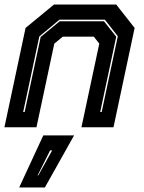

<svg xmlns="http://www.w3.org/2000/svg" viewBox="-22 -560 632 845"><path d="M-2.5 0 90.5 -437 215.5 -540H489.5L570.5 -437L477.5 0H336.5L415 -368L391 -398.5H254L217 -368L138.5 0ZM80 -67H86.5L157 -397.5L241 -466.5H435.5L489.5 -398.5L419 -67H425.5L496.5 -400.5L439.5 -473.5H240L151 -399.5ZM62.5 265 168.5 36H304L175.5 265ZM143.5 212H146.5L207.5 102H198.5Z"/></svg>

Font: Tourney Thin ExtraBold
Style: Italic
Weight: 800
Italic angle: -12°
Version: Version 1.015